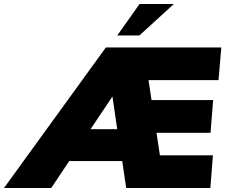

<svg xmlns="http://www.w3.org/2000/svg" viewBox="-93 -943 1130 963"><path d="M652 -541 667 -441H976L963 -277H692L709 -164H975L962 0H540L520 -135H254L164 0H-73L438 -705H1017L1003 -541ZM495 -295 471 -459 361 -295ZM495 -765 607 -923H779L606 -765Z"/></svg>

Font: Nunito Sans Heavy Heavy
Style: Italic
Weight: 400
Italic angle: -4.541°
Designer: Vernon Adams
Foundry: Vernon Adams
Version: Version 2.002